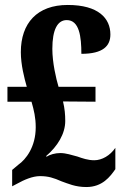

<svg xmlns="http://www.w3.org/2000/svg" viewBox="-20 -744 501 774"><path d="M328 10C393 10 424 -32 445 -62V-148C424 -117 391 -98 360 -98C334 -98 312 -106 292 -113C269 -119 246 -127 223 -127C203 -127 180 -121 168 -112L166 -115C212 -154 243 -205 243 -256C243 -282 241 -306 234 -335L365 -334V-394H216C206 -427 191 -492 191 -547C191 -625 212 -663 249 -663C300 -663 308 -596 308 -527C396 -527 425 -559 425 -605C425 -670 377 -724 253 -724C130 -724 64 -651 64 -534C64 -483 78 -429 88 -394H10V-334H107C117 -299 124 -270 124 -231C124 -151 84 -101 54 -80L29 -59V7L50 -4C77 -19 111 -34 141 -34C175 -34 196 -27 228 -13C254 -4 283 10 328 10Z"/></svg>

Font: Noto Serif Armenian ExtraCondensed ExtraBold
Style: Regular
Weight: 800
Width: 2
Designer: Monotype Design Team
Foundry: Monotype Imaging Inc.
Version: Version 2.008